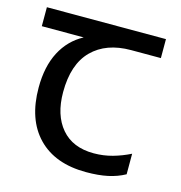

<svg xmlns="http://www.w3.org/2000/svg" viewBox="-87 -616 664 704"><g transform="rotate(15 245.0 -263.5)"><path d="M301 10Q183 10 118 -57Q53 -124 53 -245Q53 -325 82 -380.5Q111 -436 165 -465H6V-537H458V-465H345Q251 -465 197.5 -411.5Q144 -358 144 -252Q144 -165 187 -114.5Q230 -64 310 -64Q347 -64 381 -73.5Q415 -83 447 -99V-21Q418 -5 383 2.5Q348 10 301 10Z"/></g></svg>

Font: hexoriya15
Style: Book
Weight: 400
Designer: Jelle Bosma - Monotype Design Team
Foundry: Monotype Imaging Inc.
Version: Version 2.003